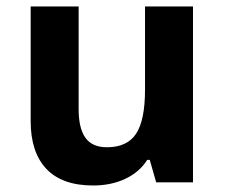

<svg xmlns="http://www.w3.org/2000/svg" viewBox="-20 -566 697 596"><path d="M464.8 0 444.8 -69.8H437Q413.1 -31.7 369.1 -11Q325.2 9.8 269 9.8Q172.9 9.8 124 -41.7Q75.2 -93.3 75.2 -189.9V-545.9H224.1V-227.1Q224.1 -168 245.1 -138.4Q266.1 -108.9 312 -108.9Q374.5 -108.9 402.3 -150.6Q430.2 -192.4 430.2 -289.1V-545.9H579.1V0Z"/></svg>

Font: Sahel FD
Style: Bold-FD
Weight: 700
Foundry: Saber Rastikerdar (saber.rastikerdar@gmail.com)
Version: Version 3.3.0